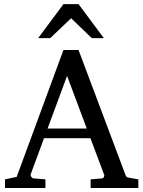

<svg xmlns="http://www.w3.org/2000/svg" viewBox="-20 -936 714 956"><path d="M314 -558.1 216.8 -295.9H412.1ZM431.2 0V-43L488.8 -47.9Q493.7 -47.9 497.1 -54.4Q500.5 -61 499 -64.9L430.2 -248H199.2L132.8 -67.9Q131.8 -64.9 132.8 -61.5Q133.8 -58.1 136.2 -54.9Q138.7 -51.8 141.6 -49.8Q144.5 -47.9 147 -47.9L206.1 -43V0H4.9V-43L63 -55.2L295.9 -687H371.1L603 -69.8Q606.4 -59.6 609.6 -56.2Q612.8 -52.7 624 -50.8L668.9 -43V0ZM437 -746.1 334 -845.2 230 -746.1H169.9L295.9 -915.5H371.1L497.1 -746.1Z"/></svg>

Font: BabelStone Ogham
Style: Italic
Weight: 400
Italic angle: -30°
Designer: Andrew West
Foundry: BabelStone
Version: Version 2.02 March 14, 2022